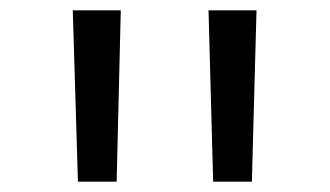

<svg xmlns="http://www.w3.org/2000/svg" viewBox="-20 -750 640 372"><path d="M206 -398H131L121 -730H214ZM384 -730H477L468 -398H393Z"/></svg>

Font: Moralerspace Krypton JPDOC
Style: Regular
Weight: 400
Version: v0.0.6; ttfautohint (v1.8.4.7-5d5b-dirty) -l 6 -r 45 -G 200 